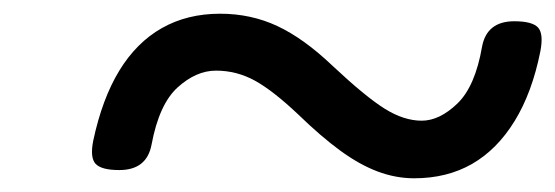

<svg xmlns="http://www.w3.org/2000/svg" viewBox="-20 -576 810 280"><path d="M584 -316Q557 -316 530.5 -326Q504 -336 476 -356.5Q448 -377 415 -409Q378 -444 351.5 -458.5Q325 -473 295 -473Q266 -473 239 -448.5Q212 -424 201 -365Q194 -328 154 -328Q128 -328 119.5 -337Q111 -346 116 -371Q129 -432 154 -473Q179 -514 216 -535Q253 -556 301 -556Q346 -556 384.5 -538Q423 -520 465 -480Q513 -435 541 -417.5Q569 -400 595 -400Q621 -400 647 -425Q673 -450 683 -508Q690 -545 730 -545Q756 -545 764.5 -536Q773 -527 768 -501Q756 -441 730.5 -399.5Q705 -358 668.5 -337Q632 -316 584 -316Z"/></svg>

Font: Playwrite AU TAS
Style: Regular
Weight: 400
Designer: Veronika Burian, José Scaglione
Foundry: TypeTogether
Version: Version 1.002